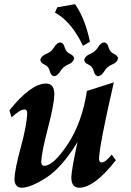

<svg xmlns="http://www.w3.org/2000/svg" viewBox="-20 -877 620 907"><path d="M354 9.8Q316.9 9.8 316.9 -40Q318.4 -78.1 346.2 -206.1Q272.9 -85.9 199 -38.1Q125 9.8 82 9.8Q66.9 9.8 57.6 -0.7Q48.3 -11.2 48.3 -30.8Q49.3 -74.7 78.1 -180.7Q106.9 -286.6 108.4 -342.3Q108.4 -359.9 95.7 -359.9Q74.2 -359.9 34.7 -322.3L24.4 -355.5Q126 -482.4 197.8 -482.4Q236.8 -482.4 236.8 -430.2Q234.9 -380.4 205.6 -268.6Q176.3 -156.7 174.8 -112.3Q174.8 -93.8 189 -93.8Q232.4 -93.8 300 -195.8Q367.7 -297.9 390.6 -447.3L517.6 -487.8Q450.2 -194.3 447.8 -127.4Q447.8 -109.4 460.4 -109.4Q477.5 -109.4 507.8 -147L527.3 -120.1Q425.8 9.8 354 9.8ZM236.3 -517.1Q220.7 -518.6 215.3 -540.8Q210 -563 190.2 -572Q170.4 -581.1 170.4 -594.7Q174.8 -612.8 198.5 -622.3Q222.2 -631.8 235.4 -653.6Q248.5 -675.3 264.2 -676.8Q279.8 -675.3 285.4 -653.6Q291 -631.8 310.5 -622.6Q330.1 -613.3 330.1 -600.1Q325.7 -581.5 302.2 -572.3Q278.8 -563 265.4 -540.8Q252 -518.6 236.3 -517.1ZM443.8 -517.1Q428.2 -518.6 422.9 -540.8Q417.5 -563 397.7 -572Q377.9 -581.1 377.9 -594.7Q382.3 -612.8 406 -622.3Q429.7 -631.8 442.9 -653.6Q456.1 -675.3 471.7 -676.8Q487.3 -675.3 492.9 -653.6Q498.5 -631.8 518.1 -622.6Q537.6 -613.3 537.6 -600.1Q533.2 -581.5 509.8 -572.3Q486.3 -563 472.9 -540.8Q459.5 -518.6 443.8 -517.1ZM372.1 -660.6Q316.9 -775.9 239.7 -817.4L250.5 -842.3L334.5 -857.4Q382.3 -789.1 404.8 -679.7Z"/></svg>

Font: Kelvinch
Style: Bold Italic
Weight: 700
Italic angle: -10°
Designer: Paul James Miller
Foundry: High-Logic / Made with FontCreator
Version: Version 3.30 September 23, 2016